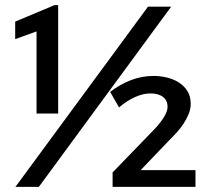

<svg xmlns="http://www.w3.org/2000/svg" viewBox="-20 -726 832 746"><path d="M122 -604 39 -574V-642L191.5 -706H206V-285H122ZM555 -700H645L131 0H40ZM580 -224Q602.5 -247.5 616.8 -270.5Q631 -293.5 631 -310.5Q631 -335.5 613.5 -349.2Q596 -363 564 -363Q535.5 -363 503.8 -348.5Q472 -334 442.5 -308.5L408 -369Q446.5 -398.5 489 -414.8Q531.5 -431 577 -431Q602 -431 627.8 -425Q653.5 -419 674.2 -406Q695 -393 708 -372.5Q721 -352 721 -322.5Q721 -302.5 713 -283Q705 -263.5 693 -245.2Q681 -227 666.2 -210.8Q651.5 -194.5 638 -181.5L526.5 -65H739.5V0H417.5V-56Z"/></svg>

Font: Argentum Sans
Style: Regular
Weight: 400
Designer: Julieta Ulanovsky, Owen Earl, Chris M. Simpson, Rasmus Andersson, Cristiano Sobral
Foundry: The Argentum Sans Project Authors
Version: Version 3.135; ttfautohint (v1.8.4.7-5d5b-dirty)